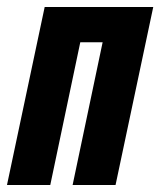

<svg xmlns="http://www.w3.org/2000/svg" viewBox="-44 -530 459 550"><path d="M-24 0 84 -510H395L287 0H164L250 -409H186L100 0Z"/></svg>

Font: Saira ExtraCondensed ExtraBold
Style: Italic
Weight: 800
Width: 2
Italic angle: -12°
Designer: Hector Gatti with collaboration of the Omnibus-Type team
Foundry: Omnibus-Type
Version: Version 1.101